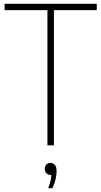

<svg xmlns="http://www.w3.org/2000/svg" viewBox="-20 -760 530 1004"><path d="M228 0V-707H4V-740H486V-707H262V0ZM232 224Q242.5 197 245.8 177Q249 157 249 139L251 155H245Q231.5 155 222.8 146Q214 137 214 123Q214 109.5 222.2 100.8Q230.5 92 243 92Q258 92 267 102.5Q276 113 276 135Q276 153 270.8 176.8Q265.5 200.5 254 224Z"/></svg>

Font: Encode Sans SC Condensed Thin
Style: Regular
Weight: 100
Width: 3
Designer: Multiple Designers
Foundry: Impallari Type
Version: Version 3.002